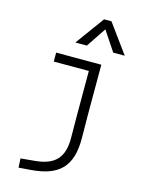

<svg xmlns="http://www.w3.org/2000/svg" viewBox="-148 -878 881 1195"><g transform="rotate(15 293.0 -280.5)"><path d="M93.8 234.4 170.9 228.5C350.1 214.8 428.7 138.7 427.2 -45.9L425.8 -187.5V-517.6H134.8V-460H360.8V-170.9L361.8 -30.3C363.3 99.1 307.1 156.2 180.7 167.5L90.8 175.8ZM233.9 -609.4H308.1L393.1 -736.8L478 -609.4H552.2L417 -794.9H369.1Z"/></g></svg>

Font: Cascadia Code PL Light
Style: Regular
Weight: 300
Monospace: yes
Designer: Aaron Bell
Foundry: Saja Typeworks
Version: Version 2404.023